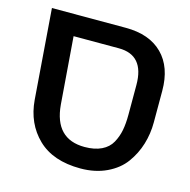

<svg xmlns="http://www.w3.org/2000/svg" viewBox="-92 -682 773 783"><g transform="rotate(15 294.0 -291.0)"><path d="M555 -249Q555 -201 541.5 -156.5Q528 -112 500.5 -74Q473 -36 424.5 -13Q376 10 314 10Q198 10 134 -52Q70 -114 62 -212L33 -592H345Q445 -592 500 -537Q555 -482 555 -382ZM148 -504 170 -221Q182 -79 308 -79Q350 -79 379 -93Q408 -107 422 -132.5Q436 -158 441.5 -186.5Q447 -215 447 -253V-378Q447 -504 339 -504Z"/></g></svg>

Font: LT Superior Semi-bold
Style: Regular
Weight: 600
Designer: Daniel Lyons
Foundry: LyonsType
Version: Version 1.0